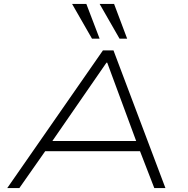

<svg xmlns="http://www.w3.org/2000/svg" viewBox="-20 -963 962 983"><path d="M17 0 507 -705H561L827 0H770L691 -204L725 -189H179L222 -204L79 0ZM525 -642 239 -228 206 -241H714L682 -228L529 -642ZM592 -765 490 -943H564L631 -765ZM451 -765 349 -943H422L490 -765Z"/></svg>

Font: Nunito Sans 7pt Expanded ExtraLight
Style: Italic
Weight: 250
Width: 7
Italic angle: -9°
Designer: Vernon Adams
Foundry: Vernon Adams
Version: Version 3.101;gftools[0.9.27]